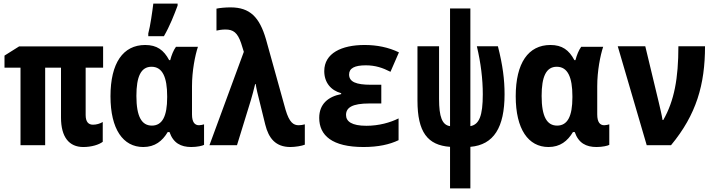

<svg xmlns="http://www.w3.org/2000/svg" viewBox="-20 -807 3981 1067"><path d="M443 10C489 10 530 -3 551 -19V-129C536 -120 516 -114 497 -114C472 -114 456 -129 456 -168V-431H553V-549H86L5 -498V-431H94V0H231V-431H319V-154C319 -45 364 10 443 10Z M804 -621V-606H891C924 -663 948 -725 967 -776V-787H832C827 -746 815 -660 804 -621ZM776 10C841 10 882 -23 912 -73H922C943 -12 985 10 1043 10C1076 10 1106 3 1114 -2V-116C1108 -114 1095 -111 1086 -111C1063 -111 1047 -127 1047 -171V-328C1047 -413 1064 -499 1080 -547H958C944 -528 933 -500 926 -473H920C890 -529 852 -557 787 -557C664 -557 594 -457 594 -272C594 -89 664 10 776 10ZM824 -109C768 -109 738 -158 738 -274C738 -381 763 -436 822 -436C883 -436 909 -378 909 -272V-266C909 -161 882 -109 824 -109Z M1594 10C1620 10 1658 4 1674 -3V-116C1663 -113 1651 -111 1640 -111C1611 -111 1588 -126 1567 -197L1458 -589C1422 -712 1369 -766 1261 -766C1233 -766 1201 -763 1183 -759V-637C1197 -640 1213 -643 1233 -643C1276 -643 1300 -626 1320 -567L1335 -519L1144 0H1297L1374 -250C1380 -271 1391 -309 1398 -340H1401C1405 -312 1413 -280 1422 -245L1454 -115C1473 -38 1512 10 1594 10Z M2000 10C2082 10 2145 -4 2195 -28V-149C2149 -126 2086 -108 2016 -108C1935 -108 1903 -132 1903 -168C1903 -209 1937 -232 2033 -232H2099V-336H2041C1959 -336 1920 -352 1920 -393C1920 -428 1951 -444 2013 -444C2066 -444 2107 -430 2150 -408L2197 -516C2139 -544 2075 -557 2006 -557C1878 -557 1782 -511 1782 -412C1782 -349 1818 -305 1876 -289V-284C1804 -270 1754 -229 1754 -152C1754 -54 1826 10 2000 10Z M2481 9V240H2594V9C2724 -2 2784 -99 2784 -283C2784 -365 2774 -444 2747 -550H2630C2652 -457 2663 -369 2663 -283C2663 -163 2643 -115 2594 -106V-760H2481V-106C2437 -112 2420 -158 2420 -257V-550H2300V-248C2300 -73 2356 0 2481 9Z M3028 10C3093 10 3134 -23 3164 -73H3174C3195 -12 3237 10 3295 10C3328 10 3358 3 3366 -2V-116C3360 -114 3347 -111 3338 -111C3315 -111 3299 -127 3299 -171V-328C3299 -413 3316 -499 3332 -547H3210C3196 -528 3185 -500 3178 -473H3172C3142 -529 3104 -557 3039 -557C2916 -557 2846 -457 2846 -272C2846 -89 2916 10 3028 10ZM3076 -109C3020 -109 2990 -158 2990 -274C2990 -381 3015 -436 3074 -436C3135 -436 3161 -378 3161 -272V-266C3161 -161 3134 -109 3076 -109Z M3574 0H3709C3850 -170 3898 -337 3898 -550H3750C3750 -371 3727 -247 3666 -140H3662C3658 -167 3648 -208 3641 -238L3566 -550H3413Z"/></svg>

Font: Noto Sans Mono SemiCondensed ExtraBold
Style: Regular
Weight: 800
Width: 4
Designer: Monotype Design Team
Foundry: Monotype Imaging Inc.
Version: Version 2.014